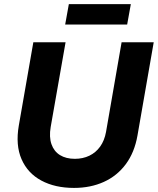

<svg xmlns="http://www.w3.org/2000/svg" viewBox="-20 -907 773 941"><path d="M72.2 -291.8 143.4 -700H301.4L228.4 -284.6Q220 -235.4 232.3 -200.2Q244.6 -165 274.1 -146.8Q303.6 -128.6 346.8 -128.6Q386.2 -128.6 418 -143.9Q449.8 -159.2 470.9 -188.7Q492 -218.2 499.6 -260.2L576 -700H733.4L653.8 -243Q639.2 -159.8 596.5 -102.3Q553.8 -44.8 488.7 -15.4Q423.6 14 342.6 14Q249.8 14 182.7 -22Q115.6 -58 85.6 -126.8Q55.6 -195.6 72.2 -291.8ZM317.4 -886.6H621.2L603.2 -786.6H299.4Z"/></svg>

Font: Fixel Italic Variable 20240409 Display Thin
Style: Italic
Weight: 100
Italic angle: -10°
Designer: AlfaBravo + MacPaw
Foundry: Kyrylo Tkachov, Marchela Mozhyna, Serhii Makarenko, Maria Weinstein, Zakhar Kryvoshyya
Version: Version 1.211;Glyphs 3.2 (3225)